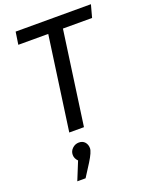

<svg xmlns="http://www.w3.org/2000/svg" viewBox="-177 -781 916 1169"><g transform="rotate(-20 281.0 -196.5)"><path d="M221.2 213.9 168.9 295.9H115.2L163.1 178.2Q144 159.2 144 135.3Q144 111.3 162.1 94.2Q180.2 77.1 204.6 77.1Q229 77.1 242.9 93Q256.8 108.9 256.8 132.8Q256.8 156.7 221.2 213.9ZM540 -607.9H351.1L266.1 0H170.9L255.9 -607.9H62L74.2 -689H562Z"/></g></svg>

Font: FiraSans-Italic
Style: Italic
Weight: 400
Italic angle: -8°
Designer: Carrois Corporate & Edenspiekermann AG
Foundry: Carrois Corporate GbR & Edenspiekermann AG
Version: Version 3.106;PS 003.106;hotconv 1.0.70;makeotf.lib2.5.58329